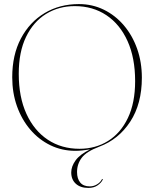

<svg xmlns="http://www.w3.org/2000/svg" viewBox="-20 -730 756 942"><path d="M367 -710Q433 -710 489.2 -682.5Q545.5 -655 587.5 -605.8Q629.5 -556.5 652.8 -490.8Q676 -425 676 -349Q676 -220.5 619 -133.2Q562 -46 467.5 -10.5Q404.5 13 381.2 43.8Q358 74.5 358 114Q358 147 373.8 165.8Q389.5 184.5 420.5 184.5Q439.5 184.5 456 174.5Q472.5 164.5 479.5 150.5Q481 147.5 483 148Q485.5 149 483.5 152.5Q477 166.5 459 179.2Q441 192 413.5 192Q374.5 192 352 171.5Q329.5 151 329.5 116Q329.5 86.5 350.8 57Q372 27.5 422 3Q380 10 350 10Q283.5 10 227 -17.5Q170.5 -45 128.5 -94.2Q86.5 -143.5 63.2 -209Q40 -274.5 40 -351Q40 -460.5 82.5 -541Q125 -621.5 198.8 -665.8Q272.5 -710 367 -710ZM643 -332Q643 -446 605.8 -528.5Q568.5 -611 501.8 -655.5Q435 -700 347 -700Q268 -700 205.8 -661.5Q143.5 -623 107.8 -549Q72 -475 72 -368Q72 -253.5 109.8 -171.2Q147.5 -89 214.5 -44.5Q281.5 0 370 0Q448.5 0 510.2 -38.5Q572 -77 607.5 -151.2Q643 -225.5 643 -332Z"/></svg>

Font: Fraunces 144pt Thin
Style: Regular
Weight: 100
Version: Version 1.000;[f99f86859]